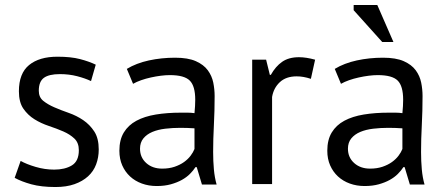

<svg xmlns="http://www.w3.org/2000/svg" viewBox="-20 -740 1793 772"><path d="M297 -136Q297 -166 279 -183Q261 -200 234.5 -211.5Q208 -223 176.5 -233.5Q145 -244 118.5 -260.5Q92 -277 74 -303Q56 -329 56 -373Q56 -445 97 -478.5Q138 -512 211 -512Q265 -512 301.5 -502.5Q338 -493 365 -480L346 -414Q323 -425 290.5 -433.5Q258 -442 221 -442Q177 -442 156.5 -427Q136 -412 136 -375Q136 -349 154 -334.5Q172 -320 198.5 -308.5Q225 -297 256.5 -286Q288 -275 314.5 -257Q341 -239 359 -211.5Q377 -184 377 -139Q377 -107 366.5 -79Q356 -51 334 -31Q312 -11 279.5 0.5Q247 12 203 12Q146 12 106 1Q66 -10 39 -25L63 -93Q86 -80 123 -69Q160 -58 198 -58Q241 -58 269 -75Q297 -92 297 -136Z M490 -463Q528 -486 578.5 -497Q629 -508 684 -508Q736 -508 767.5 -494Q799 -480 815.5 -457.5Q832 -435 837.5 -408Q843 -381 843 -354Q843 -294 840 -237Q837 -180 837 -129Q837 -92 840 -59Q843 -26 851 2H792L771 -68H766Q757 -54 743.5 -40.5Q730 -27 711 -16.5Q692 -6 667 1Q642 8 610 8Q578 8 550.5 -2Q523 -12 503 -30.5Q483 -49 471.5 -75Q460 -101 460 -134Q460 -178 478 -207.5Q496 -237 528.5 -254.5Q561 -272 606.5 -279.5Q652 -287 707 -287Q721 -287 734.5 -287Q748 -287 762 -285Q765 -315 765 -339Q765 -394 743 -416Q721 -438 663 -438Q646 -438 626.5 -435.5Q607 -433 586.5 -428.5Q566 -424 547.5 -417.5Q529 -411 515 -403ZM632 -62Q660 -62 682 -69.5Q704 -77 720 -88.5Q736 -100 746.5 -114Q757 -128 762 -141V-224Q748 -225 733.5 -225.5Q719 -226 705 -226Q674 -226 644.5 -222.5Q615 -219 592.5 -209.5Q570 -200 556.5 -183.5Q543 -167 543 -142Q543 -107 568 -84.5Q593 -62 632 -62Z M1230 -423Q1200 -433 1173 -433Q1130 -433 1105 -409.5Q1080 -386 1074 -350V0H994V-500H1050L1065 -439H1069Q1088 -473 1114.5 -491.5Q1141 -510 1182 -510Q1211 -510 1247 -500Z M1296 0ZM1326 -463Q1364 -486 1414.5 -497Q1465 -508 1520 -508Q1572 -508 1603.5 -494Q1635 -480 1651.5 -457.5Q1668 -435 1673.5 -408Q1679 -381 1679 -354Q1679 -294 1676 -237Q1673 -180 1673 -129Q1673 -92 1676 -59Q1679 -26 1687 2H1628L1607 -68H1602Q1593 -54 1579.5 -40.5Q1566 -27 1547 -16.5Q1528 -6 1503 1Q1478 8 1446 8Q1414 8 1386.5 -2Q1359 -12 1339 -30.5Q1319 -49 1307.5 -75Q1296 -101 1296 -134Q1296 -178 1314 -207.5Q1332 -237 1364.5 -254.5Q1397 -272 1442.5 -279.5Q1488 -287 1543 -287Q1557 -287 1570.5 -287Q1584 -287 1598 -285Q1601 -315 1601 -339Q1601 -394 1579 -416Q1557 -438 1499 -438Q1482 -438 1462.5 -435.5Q1443 -433 1422.5 -428.5Q1402 -424 1383.5 -417.5Q1365 -411 1351 -403ZM1468 -62Q1496 -62 1518 -69.5Q1540 -77 1556 -88.5Q1572 -100 1582.5 -114Q1593 -128 1598 -141V-224Q1584 -225 1569.5 -225.5Q1555 -226 1541 -226Q1510 -226 1480.5 -222.5Q1451 -219 1428.5 -209.5Q1406 -200 1392.5 -183.5Q1379 -167 1379 -142Q1379 -107 1404 -84.5Q1429 -62 1468 -62ZM1562 -571H1517L1402 -699V-720H1497Z"/></svg>

Font: PT Sans
Style: Regular
Weight: 400
Version: Version 2.003W OFL; ttfautohint (v1.6)